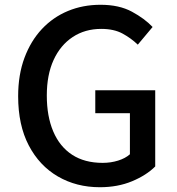

<svg xmlns="http://www.w3.org/2000/svg" viewBox="-20 -770 741 804"><path d="M398 14Q300 14 222.5 -31Q145 -76 100.5 -161Q56 -246 56 -367Q56 -457 82.5 -528Q109 -599 155.5 -648.5Q202 -698 264.5 -724Q327 -750 401 -750Q479 -750 532.5 -721Q586 -692 619 -657L557 -583Q529 -610 493 -629.5Q457 -649 404 -649Q336 -649 284.5 -615Q233 -581 204.5 -519Q176 -457 176 -370Q176 -283 203 -219.5Q230 -156 282 -122Q334 -88 410 -88Q444 -88 474.5 -97.5Q505 -107 524 -124V-296H379V-392H630V-73Q593 -36 533 -11Q473 14 398 14Z"/></svg>

Font: Noto Sans KR Thin Medium
Style: Regular
Weight: 500
Version: Version 2.004-H2;hotconv 1.0.118;makeotfexe 2.5.65603